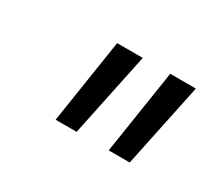

<svg xmlns="http://www.w3.org/2000/svg" viewBox="-66 -846 718 618"><g transform="rotate(30 293.0 -537.0)"><path d="M175.3 -380.9 223.6 -693.4H318.8L253.4 -380.9ZM372.6 -380.9 420.9 -693.4H516.1L450.7 -380.9Z"/></g></svg>

Font: Cascadia Code NF SemiLight
Style: Italic
Weight: 350
Italic angle: -10°
Monospace: yes
Designer: Aaron Bell
Foundry: Saja Typeworks
Version: Version 2404.023; ttfautohint (v1.8.4)